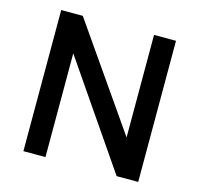

<svg xmlns="http://www.w3.org/2000/svg" viewBox="-102 -810 957 920"><g transform="rotate(15 376.0 -350.0)"><path d="M91 0V-700H198L551.5 -191.5V-700H660.5V0H553.5L200.5 -514.5V0Z"/></g></svg>

Font: Geologica Roman
Style: Regular
Weight: 400
Designer: Sindre Bremnes, Frode Helland
Foundry: Monokrom Skriftforlag AS
Version: Version 1.010;gftools[0.9.28]